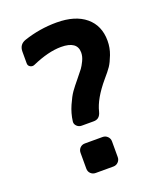

<svg xmlns="http://www.w3.org/2000/svg" viewBox="-137 -829 774 918"><g transform="rotate(-20 250.0 -370.0)"><path d="M259.8 -740.2Q354.5 -740.2 407.2 -696.3Q460 -652.3 460 -575.2Q460 -539.1 447.3 -505.9Q434.6 -472.7 422.4 -454.6Q410.2 -436.5 383.8 -406.2Q320.3 -331.1 305.7 -269.5Q296.9 -234.4 264.6 -235.4H205.1Q190.4 -235.4 180.2 -245.6Q169.9 -255.9 171.9 -269.5Q176.8 -308.6 193.4 -346.2Q210 -383.8 224.1 -403.8Q238.3 -423.8 262.7 -453.1Q285.2 -480.5 293.5 -491.7Q301.8 -502.9 312 -523.9Q322.3 -544.9 322.3 -565.4Q322.3 -623 240.2 -623Q175.8 -623 91.8 -585.9Q81.1 -581.1 70.3 -586.9Q59.6 -592.8 59.6 -605.5V-665Q59.6 -701.2 92.8 -712.9Q173.8 -740.2 259.8 -740.2ZM280.3 -150.4Q294.9 -150.4 305.2 -140.1Q315.4 -129.9 315.4 -115.2V-35.2Q315.4 -20.5 305.2 -10.3Q294.9 0 280.3 0H190.4Q175.8 0 165.5 -9.8Q155.3 -19.5 155.3 -35.2V-115.2Q155.3 -129.9 165 -140.1Q174.8 -150.4 190.4 -150.4Z"/></g></svg>

Font: Rounded-L Mgen+ 1m bold
Style: Bold
Weight: 700
Designer: [Source Han Sans]
Ryoko NISHIZUKA  (kana & ideographs); Paul D. Hunt (Latin, Greek & Cyrillic); Wenlong ZHANG  (bopomofo
Version: Version 1.059.20150602